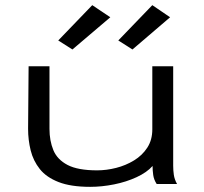

<svg xmlns="http://www.w3.org/2000/svg" viewBox="-20 -714 790 745"><path d="M330 11Q255 11 207.5 -7.5Q160 -26 134.5 -58Q109 -90 99 -130.5Q89 -171 89 -214L91 -457H172V-214Q172 -168 187 -131.5Q202 -95 242 -74Q282 -53 357 -53Q393 -53 430.5 -62.5Q468 -72 500 -91.5Q532 -111 551.5 -141Q571 -171 571 -212V-457H652V-71Q652 -53 654.5 -35.5Q657 -18 667 0H588Q577 -17 574.5 -35Q572 -53 572 -70Q550 -45 510 -26.5Q470 -8 422.5 1.5Q375 11 330 11ZM494 -522 439 -557 571 -694 640 -647ZM261 -522 206 -557 338 -694 408 -647Z"/></svg>

Font: Inconsolata ExtraExpanded
Style: Regular
Weight: 400
Width: 8
Monospace: yes
Designer: Raph Levien, Cyreal, Brenton Simpson
Foundry: Raph Levien, Cyreal, Google
Version: Version 3.001; ttfautohint (v1.8.2.53-6de2)